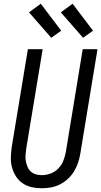

<svg xmlns="http://www.w3.org/2000/svg" viewBox="-20 -998 541 1026"><path d="M204 8Q175 8 148.5 2Q122 -4 100.5 -19Q79 -34 65 -56Q51 -78 44 -104Q37 -130 38 -158Q39 -186 43 -214L129 -735H208L120 -203Q118 -186 116.5 -169.5Q115 -153 118 -137Q121 -121 127 -106.5Q133 -92 144.5 -81.5Q156 -71 171.5 -66.5Q187 -62 204 -62Q227 -62 251 -71Q275 -80 292.5 -98.5Q310 -117 319 -140.5Q328 -164 332 -187L422 -735H501L409 -176Q405 -152 397 -128Q389 -104 375.5 -82Q362 -60 342.5 -42Q323 -24 300 -12.5Q277 -1 252.5 3.5Q228 8 204 8ZM424 -796 305 -932 368 -978 477 -834ZM254 -796 135 -932 198 -978 307 -834Z"/></svg>

Font: Iosevka Custom
Style: Italic
Weight: 400
Italic angle: -9°
Monospace: yes
Designer: Belleve Invis
Foundry: Belleve Invis
Version: Version 30.3.3; ttfautohint (v1.8.3)